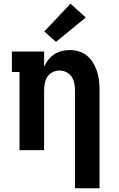

<svg xmlns="http://www.w3.org/2000/svg" viewBox="-20 -807 640 1032"><path d="M383 205V-320Q383 -339 379.5 -358.5Q376 -378 365.5 -394Q355 -410 337 -419Q319 -428 300 -428Q281 -428 263 -419Q245 -410 234.5 -394Q224 -378 220.5 -358.5Q217 -339 217 -320V0H85V-420H44V-530H217V-448Q226 -468 239.5 -485.5Q253 -503 271.5 -515Q290 -527 311.5 -532.5Q333 -538 354 -538Q380 -538 405 -530.5Q430 -523 449 -506.5Q468 -490 481.5 -467.5Q495 -445 502.5 -420.5Q510 -396 512.5 -371Q515 -346 515 -320V205ZM281 -582 218 -638 359 -787 441 -713Z"/></svg>

Font: Iosevka Curly Slab XBdEx
Style: Regular
Weight: 800
Width: 7
Monospace: yes
Designer: Belleve Invis
Foundry: Belleve Invis
Version: Version 11.0.0; ttfautohint (v1.8.3)